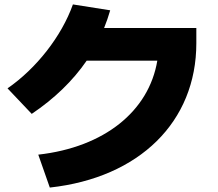

<svg xmlns="http://www.w3.org/2000/svg" viewBox="-20 -804 978 860"><path d="M151.4 -111.3 203.1 36.1C604.5 -7.8 859.4 -258.8 859.4 -610.4V-678.7H446.3C456.5 -704.1 465.8 -730.5 473.6 -757.8L306.6 -784.2C255.9 -641.6 142.6 -497.1 13.7 -408.2L122.1 -293.9C223.6 -362.3 305.7 -441.4 368.2 -532.2H684.6C647 -306.2 447.3 -144.5 151.4 -111.3Z"/></svg>

Font: Pretendard Black
Style: Regular
Weight: 900
Designer: Base glyphs from Inter by Rasmus Andersson; Hangeul glyphs from Noto Sans CJK(Source Han Sans) by Jang Soo-young and Kan
Foundry: Kil Hyung-jin
Version: Version 1.309;Glyphs 3.2 (3225)